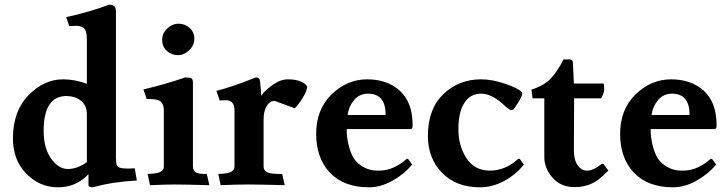

<svg xmlns="http://www.w3.org/2000/svg" viewBox="-20 -786 3103 818"><path d="M269 -66Q309 -66 350 -95V-300Q350 -336 326 -356Q302 -376 264 -377Q166 -377 166 -229Q166 -154 198 -110Q230 -66 269 -66ZM357 -44Q305 12 227 12Q149 12 92 -46Q35 -104 35 -198Q36 -314 102 -381Q168 -448 249 -448Q299 -448 350 -429V-619Q350 -656 337 -666Q324 -676 306 -676Q288 -676 275 -675L262 -713Q370 -737 444 -766Q462 -766 468 -758Q474 -750 474 -737V-113Q474 -90 478 -82Q484 -68 518 -68H533L554 -69L563 -17Q456 -11 376 12Q357 12 357 1Z M671 -615Q670 -643 692 -664Q714 -685 741 -685Q768 -685 788 -667Q808 -649 808 -621Q808 -593 786 -572Q764 -551 738 -551Q711 -551 691 -569Q671 -587 671 -615ZM802 -433V-76Q802 -60 814 -52Q826 -44 861 -45L872 3Q766 0 726 0Q686 0 619 3L609 -45Q650 -46 664 -54Q678 -62 678 -76V-316Q678 -340 666 -352Q654 -364 618 -364H605L591 -405Q681 -426 769 -456Q790 -456 796 -452Q802 -448 802 -433Z M1206 -448Q1267 -448 1289 -418Q1289 -405 1277 -382Q1265 -359 1251 -342Q1238 -325 1235 -325L1151 -356H1147Q1127 -354 1115 -332Q1103 -310 1103 -278V-76Q1103 -60 1118 -52Q1133 -44 1182 -45L1193 3Q1087 0 1037 0Q987 0 920 3L910 -45Q951 -46 965 -54Q979 -62 979 -76V-316Q979 -340 968 -350Q957 -360 941 -359Q925 -359 916 -358L902 -399Q964 -414 1070 -456Q1085 -456 1087 -444Q1089 -432 1091 -409Q1093 -386 1093 -378Q1107 -400 1141 -424Q1175 -448 1206 -448Z M1623 -296Q1623 -387 1548 -387Q1511 -387 1488 -359Q1465 -331 1461 -296ZM1729 -236H1457Q1457 -178 1479 -127Q1492 -97 1522 -78Q1552 -59 1589 -59Q1628 -58 1660 -74Q1692 -90 1704 -102Q1716 -114 1720 -107L1736 -85Q1702 -44 1652 -16Q1602 12 1553 12Q1445 12 1386 -50Q1327 -112 1327 -216Q1327 -320 1393 -384Q1459 -448 1544 -448Q1630 -448 1684 -399Q1738 -350 1738 -251Q1738 -236 1729 -236Z M1958 -347Q1933 -308 1933 -238Q1932 -168 1966 -114Q2000 -60 2066 -59Q2132 -59 2184 -106Q2191 -113 2196 -107L2212 -85Q2178 -42 2128 -15Q2078 12 2025 12Q1923 12 1863 -50Q1803 -112 1803 -207Q1803 -322 1869 -385Q1935 -448 2029 -448Q2076 -448 2130 -430Q2184 -412 2204 -393Q2205 -391 2205 -388Q2205 -372 2169 -321Q2165 -317 2158 -317Q2151 -317 2132 -334Q2077 -387 2030 -387Q1983 -387 1958 -347Z M2481 -59Q2506 -59 2540 -85Q2548 -91 2552 -86L2572 -59Q2546 -34 2531 -22Q2488 11 2429 11Q2371 12 2335 -28Q2299 -68 2299 -117V-367H2249L2244 -404Q2299 -422 2327 -452Q2355 -482 2381 -533H2405Q2415 -533 2418 -529Q2421 -525 2421 -515L2425 -430H2552Q2554 -421 2554 -405Q2554 -389 2541 -367H2426L2425 -145Q2425 -105 2441 -82Q2457 -59 2481 -59Z M2918 -296Q2918 -387 2843 -387Q2806 -387 2783 -359Q2760 -331 2756 -296ZM3024 -236H2752Q2752 -178 2774 -127Q2787 -97 2817 -78Q2847 -59 2884 -59Q2923 -58 2955 -74Q2987 -90 2999 -102Q3011 -114 3015 -107L3031 -85Q2997 -44 2947 -16Q2897 12 2848 12Q2740 12 2681 -50Q2622 -112 2622 -216Q2622 -320 2688 -384Q2754 -448 2839 -448Q2925 -448 2979 -399Q3033 -350 3033 -251Q3033 -236 3024 -236Z"/></svg>

Font: Lusitana
Style: Bold
Weight: 700
Designer: Ana Paula Megda
Foundry: Ana Paula Megda
Version: Version 1.001; ttfautohint (v1.4.1)